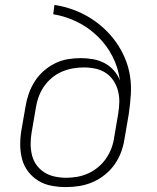

<svg xmlns="http://www.w3.org/2000/svg" viewBox="-20 -755 640 783"><path d="M249 8Q219 8 190 2.5Q161 -3 137 -17.5Q113 -32 95.5 -54.5Q78 -77 70.5 -104.5Q63 -132 62.5 -162Q62 -192 67 -222L84 -320Q88 -346 97 -372Q106 -398 121 -422Q136 -446 157.5 -465Q179 -484 204 -496.5Q229 -509 256 -513.5Q283 -518 309 -518Q335 -518 360 -513.5Q385 -509 406.5 -497.5Q428 -486 444 -468Q460 -450 469 -427Q462 -480 438.5 -525.5Q415 -571 378.5 -606.5Q342 -642 296 -665Q250 -688 197 -697L202 -735Q241 -729 277 -716Q313 -703 345 -683.5Q377 -664 404 -639Q431 -614 452.5 -584Q474 -554 489 -519Q504 -484 510 -446.5Q516 -409 513.5 -369Q511 -329 505 -289L488 -190Q484 -163 474.5 -136.5Q465 -110 448.5 -86Q432 -62 408.5 -43Q385 -24 358.5 -12.5Q332 -1 304 3.5Q276 8 249 8ZM250 -30Q272 -30 295 -34Q318 -38 340 -48Q362 -58 381 -74Q400 -90 413.5 -110Q427 -130 435 -152Q443 -174 446 -197L462 -291Q466 -315 466.5 -339Q467 -363 461 -385.5Q455 -408 442.5 -426.5Q430 -445 411.5 -457.5Q393 -470 369.5 -475Q346 -480 322 -480Q300 -480 277 -476Q254 -472 232 -462.5Q210 -453 191 -437Q172 -421 158.5 -401Q145 -381 137 -358.5Q129 -336 126 -314L109 -215Q105 -192 105 -168Q105 -144 110.5 -122Q116 -100 129 -82Q142 -64 161 -52Q180 -40 203 -35Q226 -30 250 -30Z"/></svg>

Font: Iosevka Extralight Extended
Style: Italic
Weight: 200
Width: 7
Italic angle: -9°
Monospace: yes
Designer: Belleve Invis
Foundry: Belleve Invis
Version: Version 32.5.0; ttfautohint (v1.8.4)